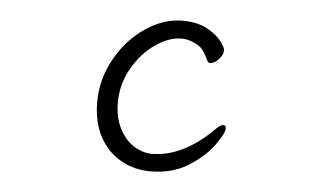

<svg xmlns="http://www.w3.org/2000/svg" viewBox="-42 -550 1083 633"><g transform="rotate(5 500.0 -234.0)"><path d="M475 18Q422 18 377.5 -7Q333 -32 307 -80Q281 -128 281 -194Q281 -271 319 -338.5Q357 -406 416.5 -446Q476 -486 538 -486Q587 -486 619.5 -468.5Q652 -451 667.5 -430Q683 -409 683 -401Q683 -386 668.5 -370.5Q654 -355 641 -355Q635 -355 632 -360Q629 -365 623.5 -376Q618 -387 612.5 -394.5Q607 -402 600 -407Q571 -427 540 -427Q498 -427 453 -395.5Q408 -364 378.5 -311.5Q349 -259 349 -199Q349 -150 367.5 -113.5Q386 -77 415.5 -58.5Q445 -40 475 -40Q578 -40 678 -140Q693 -155 702 -155Q711 -155 711 -143Q711 -129 682.5 -89Q654 -49 601 -15.5Q548 18 475 18Z"/></g></svg>

Font: Iansui 0.93
Style: Regular
Weight: 400
Designer: But Ko / Fontworks Inc.
Foundry: zi-hi.com / Fontworks Inc.
Version: Version 0.931